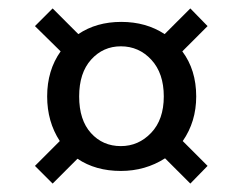

<svg xmlns="http://www.w3.org/2000/svg" viewBox="-20 -606 577 456"><path d="M414 -271 473 -212 432 -170 372 -230Q325 -200 267 -200Q207 -200 164 -229L105 -170L63 -212L122 -271Q92 -317 92 -377Q92 -439 124 -484L63 -544L105 -586L166 -525Q209 -554 268 -554Q327 -554 371 -525L432 -586L473 -544L413 -484Q446 -440 446 -377Q446 -317 414 -271ZM369 -377Q369 -432 339.5 -464Q310 -496 267 -496Q225 -496 196.5 -464.5Q168 -433 168 -377Q168 -321 196 -290Q224 -259 267 -259Q309 -259 339 -290.5Q369 -322 369 -377Z"/></svg>

Font: Poppins A&M
Style: Regular-A&M
Weight: 400
Designer: Ninad Kale (Devanagari), Jonny Pinhorn (Latin)
Foundry: Indian Type Foundry
Version: 4.004